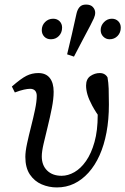

<svg xmlns="http://www.w3.org/2000/svg" viewBox="-20 -808 549 841"><path d="M229 13Q194 13 162.5 -0.5Q131 -14 111 -43.5Q91 -73 91 -121Q91 -144 98.5 -179Q106 -214 116 -253Q126 -292 133.5 -328Q141 -364 141 -388Q141 -403 133.5 -411Q126 -419 112 -419Q101 -419 85 -415.5Q69 -412 45 -403L32 -429Q72 -464 96 -476Q120 -488 148 -488Q181 -488 198 -466.5Q215 -445 215 -406Q215 -375 207 -334.5Q199 -294 189 -253.5Q179 -213 171 -178.5Q163 -144 163 -123Q163 -84 186.5 -61Q210 -38 250 -38Q278 -38 306 -54Q334 -70 357 -103Q380 -136 394 -186Q408 -236 408 -304Q408 -324 407 -342Q406 -360 404 -382L431 -347L427 -278Q399 -317 384 -345Q369 -373 363 -394Q357 -415 357 -433Q357 -462 376 -475Q395 -488 417 -488Q429 -488 437.5 -483Q446 -478 451 -469Q455 -446 456 -420Q457 -394 457 -350Q457 -284 446.5 -228Q436 -172 416 -127.5Q396 -83 367.5 -51.5Q339 -20 304.5 -3.5Q270 13 229 13ZM203 -636Q185 -636 174 -647.5Q163 -659 163 -676Q163 -697 177.5 -711.5Q192 -726 213 -726Q230 -726 241 -715Q252 -704 252 -687Q252 -665 238 -650.5Q224 -636 203 -636ZM304 -560 274 -570Q285 -614 295 -658.5Q305 -703 315 -748Q319 -766 328.5 -777Q338 -788 357 -788Q377 -788 387 -777Q397 -766 397 -752Q397 -741 391 -727.5Q385 -714 376 -697Q358 -663 340 -629Q322 -595 304 -560ZM460 -636Q444 -636 432.5 -647.5Q421 -659 421 -676Q421 -696 435.5 -711Q450 -726 470 -726Q487 -726 498 -715Q509 -704 509 -687Q509 -665 495 -650.5Q481 -636 460 -636Z"/></svg>

Font: Source Serif 4
Style: Italic
Weight: 400
Italic angle: -12°
Designer: Frank Grießhammer
Foundry: Adobe Systems Incorporated
Version: Version 4.004;hotconv 1.0.116;makeotfexe 2.5.65601